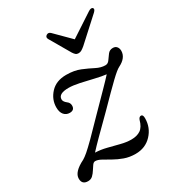

<svg xmlns="http://www.w3.org/2000/svg" viewBox="-165 -769 802 878"><g transform="rotate(-30 236.0 -330.0)"><path d="M412.5 -111Q412.5 -61.5 379.2 -26.2Q346 9 294 9Q262 9 235.2 -0.8Q208.5 -10.5 186.8 -23Q165 -35.5 147.5 -45.2Q130 -55 116.5 -55Q108 -55 101 -45.2Q94 -35.5 86.2 -23Q78.5 -10.5 68.5 -1Q58.5 8.5 43.5 8.5Q11.5 8.5 11.5 -23Q11.5 -58 72.5 -88Q83 -94 99.8 -108.2Q116.5 -122.5 146.5 -152.2Q176.5 -182 226.5 -234Q279.5 -288 312.2 -321.2Q345 -354.5 361 -372.5Q337.5 -375 303.5 -383.2Q269.5 -391.5 235.5 -398.8Q201.5 -406 178.5 -406Q124.5 -406 124.5 -376Q124.5 -364 140 -352Q152.5 -343 152.5 -328Q152.5 -304 127 -304Q108.5 -304 97 -317.5Q85.5 -331 85.5 -356Q85.5 -398 115.5 -430.5Q145.5 -463 198.5 -463Q241 -463 272.2 -450Q303.5 -437 328.5 -424Q353.5 -411 377 -411Q390.5 -411 399.2 -424Q408 -437 418 -450Q428 -463 445 -463Q458 -463 465.2 -454.5Q472.5 -446 472.5 -432Q472 -395.5 427.5 -373.5Q413 -366.5 379 -334Q345 -301.5 273 -228Q215.5 -171 185.2 -140.8Q155 -110.5 135.5 -89Q165 -88 195.5 -80.2Q226 -72.5 255.5 -65Q285 -57.5 310 -57.5Q340 -57.5 359 -70.5Q378 -83.5 387 -117Q392 -130.5 402 -130.5Q412.5 -130.5 412.5 -111ZM333 -538Q323 -529.5 315.2 -524.8Q307.5 -520 298.5 -520Q289 -520 283.5 -524.8Q278 -529.5 272.5 -538L210 -645.5Q202.5 -658.5 214 -666Q225 -673 235.5 -663L314.5 -584L435 -663Q450.5 -673 458 -666Q465 -658.5 451 -645.5Z"/></g></svg>

Font: Fraunces 9pt S050 Light
Style: Italic
Weight: 300
Italic angle: -16°
Version: Version 1.000; ttfautohint (v1.8.3)